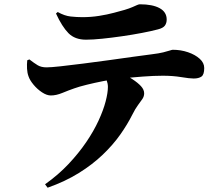

<svg xmlns="http://www.w3.org/2000/svg" viewBox="-20 -804 1040 895"><path d="M190 55Q252 11 299.5 -39.5Q347 -90 382 -141.5Q417 -193 439.5 -242Q462 -291 472.5 -331.5Q483 -372 483 -399Q483 -414 477 -430.5Q471 -447 456 -461L535 -472Q571 -452 597 -435Q623 -418 637.5 -402Q652 -386 652 -369Q652 -355 644 -343Q636 -331 623.5 -314.5Q611 -298 596 -268Q574 -224 540.5 -176.5Q507 -129 459 -83Q411 -37 347.5 2.5Q284 42 202 71ZM217 -359Q198 -359 176 -373.5Q154 -388 136.5 -409Q119 -430 113 -448Q107 -464 106 -484Q105 -504 107 -523L117 -527Q139 -510 155.5 -500Q172 -490 197 -490Q217 -490 262.5 -495Q308 -500 367 -507.5Q426 -515 487.5 -523.5Q549 -532 602 -539.5Q655 -547 688 -551Q721 -555 741 -560Q761 -565 771.5 -568.5Q782 -572 785 -572Q823 -572 856.5 -560.5Q890 -549 911 -530Q932 -511 932 -487Q932 -456 919 -447Q906 -438 883 -438Q864 -438 825 -444.5Q786 -451 739 -451Q697 -451 644.5 -447Q592 -443 536 -437Q502 -434 461.5 -426Q421 -418 384.5 -409Q348 -400 326 -392Q300 -383 271 -371Q242 -359 217 -359ZM381 -619Q329 -619 299 -649.5Q269 -680 241 -741L249 -748Q281 -730 310 -727Q339 -724 364 -724Q404 -724 442 -730Q480 -736 511.5 -744.5Q543 -753 561 -758Q584 -765 597.5 -771Q611 -777 619 -780.5Q627 -784 632 -784Q691 -784 724 -766Q757 -748 757 -713Q757 -696 748.5 -684.5Q740 -673 716 -667Q686 -659 641.5 -650.5Q597 -642 548.5 -635Q500 -628 456 -623.5Q412 -619 381 -619Z"/></svg>

Font: Noto Serif SC ExtraLight Black
Style: Regular
Weight: 900
Version: Version 2.002-H1;hotconv 1.1.0;makeotfexe 2.6.0